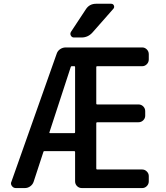

<svg xmlns="http://www.w3.org/2000/svg" viewBox="-20 -1001 865 1000"><path d="M237.3 -311.5Q236.3 -307.6 240.2 -307.6H367.2Q371.1 -307.6 371.1 -312.5V-652.3Q371.1 -656.2 367.2 -656.2H353.5Q349.6 -656.2 348.6 -652.3ZM558.6 -981.4Q569.3 -981.4 573.2 -972.2Q577.1 -962.9 570.3 -955.1L461.9 -832Q438.5 -805.7 404.3 -805.7H365.2Q354.5 -805.7 349.1 -815.4Q343.8 -825.2 349.6 -835L426.8 -952.1Q445.3 -981.4 480.5 -981.4ZM720.7 -753.9Q734.4 -753.9 744.6 -743.7Q754.9 -733.4 754.9 -718.8V-691.4Q754.9 -676.8 744.6 -666.5Q734.4 -656.2 720.7 -656.2H486.3Q481.4 -656.2 481.4 -652.3V-460.9Q481.4 -457 486.3 -457H701.2Q715.8 -457 726.1 -446.8Q736.3 -436.5 736.3 -421.9V-398.4Q736.3 -384.8 726.1 -374.5Q715.8 -364.3 701.2 -364.3H486.3Q481.4 -364.3 481.4 -359.4V-123Q481.4 -118.2 486.3 -118.2H720.7Q734.4 -118.2 744.6 -107.9Q754.9 -97.7 754.9 -84V-56.6Q754.9 -42 744.6 -31.7Q734.4 -21.5 720.7 -21.5H406.2Q391.6 -21.5 381.3 -31.7Q371.1 -42 371.1 -56.6V-209Q371.1 -213.9 367.2 -213.9H210.9Q207 -213.9 206.1 -210L155.3 -54.7Q150.4 -40 137.7 -30.8Q125 -21.5 109.4 -21.5H62.5Q49.8 -21.5 42 -32.2Q37.1 -38.1 37.1 -45.9Q37.1 -49.8 39.1 -53.7L275.4 -721.7Q280.3 -736.3 293.5 -745.1Q306.6 -753.9 322.3 -753.9Z"/></svg>

Font: Gen Jyuu GothicL Medium
Style: Regular
Weight: 500
Designer: [Source Han Sans]
Ryoko NISHIZUKA  (kana & ideographs); Paul D. Hunt (Latin, Greek & Cyrillic); Wenlong ZHANG  (bopomofo
Version: Version 1.002.20150607